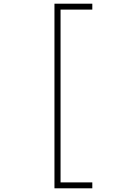

<svg xmlns="http://www.w3.org/2000/svg" viewBox="-20 -820 690 1040"><path d="M275 200V-800H480V-768H308V168H480V200Z"/></svg>

Font: Trispace Thin Thin
Style: Regular
Weight: 250
Version: Version 1.210